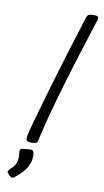

<svg xmlns="http://www.w3.org/2000/svg" viewBox="-177 -738 527 972"><g transform="rotate(20 86.0 -252.5)"><path d="M38 -21Q38 -5 41.5 1Q45 7 56 7Q59 7 73 5Q88 1 92.5 -2Q97 -5 98 -19Q102 -102 107 -157Q116 -253 128.5 -362.5Q141 -472 171 -690Q173 -701 170 -706Q167 -711 159 -711Q149 -711 134 -707Q122 -704 117.5 -698Q113 -692 111 -673Q86 -491 62 -274.5Q38 -58 38 -21ZM36 112Q36 128 30.5 140.5Q25 153 12 170Q6 179 6 183Q6 187 11 191Q16 195 18 197Q32 206 36 206Q41 206 48 199Q103 139 103 87Q103 80 101.5 72.5Q100 65 100 61Q97 49 93 44Q89 39 83 39Q81 39 71 41L42 49Q27 53 27 63Q27 68 30 77Q36 98 36 112Z"/></g></svg>

Font: Farsan
Style: Regular
Weight: 400
Version: Version 1.001g;PS 1.001;hotconv 1.0.86;makeotf.lib2.5.63406 